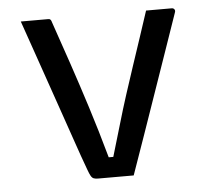

<svg xmlns="http://www.w3.org/2000/svg" viewBox="-44 -579 687 626"><g transform="rotate(-5 300.0 -266.0)"><path d="M136 -532Q139 -532 141 -531Q143 -530 144.5 -527.5Q146 -525 147 -521Q171 -452 195 -381Q219 -310 243.5 -233Q268 -156 293 -66H308Q324 -119 338.5 -169Q353 -219 368 -265.5Q383 -312 398 -357Q413 -402 427.5 -445.5Q442 -489 456 -532Q477 -532 498 -532Q519 -532 540 -532Q544 -532 546.5 -530Q549 -528 550 -525Q551 -522 549 -517Q527 -453 504.5 -388.5Q482 -324 459.5 -259Q437 -194 414.5 -129.5Q392 -65 369 0Q338 0 307.5 0Q277 0 252 0Q244 0 238.5 -2Q233 -4 229 -11Q225 -18 220 -32Q203 -78 186.5 -126.5Q170 -175 152.5 -225Q135 -275 117.5 -326Q100 -377 82 -428.5Q64 -480 46 -532Q69 -532 91 -532Q113 -532 136 -532Z"/></g></svg>

Font: Rec Mono Linear
Style: Regular
Weight: 400
Monospace: yes
Version: Version 1.085; ttfautohint (v1.8.4.7-5d5b)